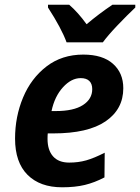

<svg xmlns="http://www.w3.org/2000/svg" viewBox="-20 -786 595 816"><path d="M44 -197Q44 -290 78 -371.5Q112 -453 177.5 -503.5Q243 -554 334 -554Q416 -554 460 -515Q504 -476 504 -411Q504 -322 429 -270.5Q354 -219 206 -219H183Q182 -211 182 -196Q182 -148 205.5 -121.5Q229 -95 274 -95Q313 -95 346.5 -104.5Q380 -114 425 -137L424 -32Q382 -10 340.5 0Q299 10 244 10Q150 10 97 -43Q44 -96 44 -197ZM217 -314Q293 -314 332.5 -339.5Q372 -365 372 -407Q372 -430 359.5 -442Q347 -454 323 -454Q283 -454 247.5 -415Q212 -376 199 -314ZM184 -754V-766H274Q312 -733 348 -683Q400 -727 458 -766H555V-754Q520 -721 479.5 -678.5Q439 -636 417 -606H263Q241 -666 184 -754Z"/></svg>

Font: Noto Sans Display
Style: Bold Italic
Weight: 700
Italic angle: -12°
Designer: Monotype Design team
Foundry: Monotype Imaging Inc.
Version: Version 1.000